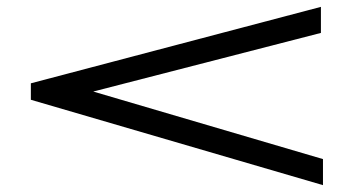

<svg xmlns="http://www.w3.org/2000/svg" viewBox="-20 -587 1040 560"><path d="M922 -47V-123L252 -320L916 -491V-567L70 -344V-296Z"/></svg>

Font: Inconsolata UltraExpanded
Style: Regular
Weight: 400
Width: 9
Monospace: yes
Designer: Raph Levien, Cyreal, Brenton Simpson
Foundry: Raph Levien, Cyreal, Google
Version: Version 3.100